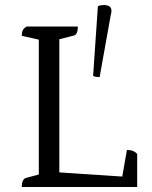

<svg xmlns="http://www.w3.org/2000/svg" viewBox="-20 -747 606 767"><path d="M67 0Q67 -16 71.5 -25Q76 -34 83 -36L150 -54L135 -38V-602L151 -585L67 -604Q67 -618 71 -626Q75 -634 86 -641H291Q291 -625 287 -616Q283 -607 275 -605L204 -587L217 -604V-48L207 -59L479 -41L466 -28L487 -148Q501 -148 511 -144Q521 -140 528 -132V0ZM378 -439Q371 -439 363.5 -440Q356 -441 352 -444L371 -722Q377 -725 383.5 -726Q390 -727 397 -727Q407 -727 415.5 -722.5Q424 -718 425 -707Q425 -703 425 -699.5Q425 -696 423 -690Z"/></svg>

Font: Petrona
Style: Regular
Weight: 400
Designer: Ringo R. Seeber
Foundry: Ringo R. Seeber
Version: Version 2.001; ttfautohint (v1.8.3)